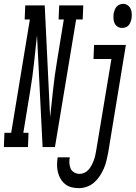

<svg xmlns="http://www.w3.org/2000/svg" viewBox="-82 -763 704 996"><path d="M-62 0 -59 -74H-24L73 -662H46L49 -735H150L178 -155Q186 -227 193.5 -298.5Q201 -370 213 -441L249 -662H222L225 -735H350L347 -662H313L203 0H139L110 -580Q102 -508 94.5 -436.5Q87 -365 75 -294L39 -74H66L63 0ZM552 -618Q538 -618 527.5 -625Q517 -632 512 -643.5Q507 -655 506.5 -668.5Q506 -682 508 -695Q510 -704 513.5 -713Q517 -722 523.5 -729Q530 -736 539 -739.5Q548 -743 557 -743Q570 -743 580.5 -735.5Q591 -728 596 -716.5Q601 -705 601.5 -691.5Q602 -678 600 -665Q598 -656 594.5 -647Q591 -638 584.5 -631Q578 -624 569 -621Q560 -618 552 -618ZM328 213Q308 213 289.5 208.5Q271 204 256.5 192.5Q242 181 232.5 165Q223 149 218.5 131Q214 113 214 93Q214 73 217 54Q217 53 217 53Q217 53 217 53H280Q280 53 280 53Q280 53 280 53Q277 68 278 83.5Q279 99 284.5 111.5Q290 124 303 131.5Q316 139 331 139Q344 139 356.5 133Q369 127 378 116.5Q387 106 393.5 93.5Q400 81 404.5 69Q409 57 412 44Q415 31 417 18L496 -457H403L406 -530H571L479 30Q475 51 470 71.5Q465 92 456.5 111.5Q448 131 435.5 150Q423 169 406.5 183.5Q390 198 369 205.5Q348 213 328 213Z"/></svg>

Font: Iosevka Curly Slab ExObl
Style: Regular
Weight: 400
Width: 7
Italic angle: -9°
Monospace: yes
Designer: Belleve Invis
Foundry: Belleve Invis
Version: Version 11.1.0; ttfautohint (v1.8.3)